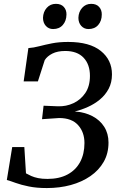

<svg xmlns="http://www.w3.org/2000/svg" viewBox="-20 -969 621 998"><path d="M223.5 8.5Q170 8.5 129.8 0.2Q89.5 -8 61.5 -18.2Q33.5 -28.5 15.5 -33.5L43.5 -204.5H106.5L115 -68Q127.5 -61 142.5 -54.2Q157.5 -47.5 178.2 -43.2Q199 -39 226.5 -39Q288 -39 331 -62Q374 -85 396.5 -127Q419 -169 419 -225.5Q419 -282 385.8 -318.8Q352.5 -355.5 287.5 -355.5L198.5 -349.5L206.5 -419.5L281 -416.5Q324 -415 362 -432.8Q400 -450.5 423.8 -486Q447.5 -521.5 447.5 -574.5Q447.5 -634 414.5 -669Q381.5 -704 319 -704Q279 -704 252.2 -690.5Q225.5 -677 212.5 -656.5L177 -546H103L127.5 -719Q155 -721 184.5 -728.8Q214 -736.5 250.5 -743.8Q287 -751 334.5 -751Q446 -751 504 -704.2Q562 -657.5 562 -582.5Q562 -540 544.8 -507.5Q527.5 -475 499 -451.5Q470.5 -428 436.2 -412.8Q402 -397.5 368.5 -389.5Q420.5 -386 460 -365.5Q499.5 -345 521.8 -309.8Q544 -274.5 544 -228Q544 -171.5 519 -127.8Q494 -84 449.8 -53.5Q405.5 -23 347.8 -7.2Q290 8.5 223.5 8.5ZM256 -818Q233 -818 218.2 -834.5Q203.5 -851 203.5 -876.5Q204.5 -907.5 223 -928.2Q241.5 -949 270.5 -949Q297.5 -949 311.8 -933Q326 -917 325.5 -893.5Q325 -860.5 306.5 -839.2Q288 -818 256 -818ZM440 -818Q417 -818 402.2 -834.5Q387.5 -851 387.5 -876.5Q388.5 -907.5 407 -928.2Q425.5 -949 454 -949Q481 -949 495.2 -933Q509.5 -917 509 -893.5Q509 -860.5 490.5 -839.2Q472 -818 440 -818Z"/></svg>

Font: Merriweather 48pt Medium
Style: Italic
Weight: 500
Italic angle: -7.8°
Version: Version 2.101